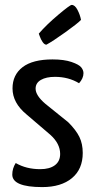

<svg xmlns="http://www.w3.org/2000/svg" viewBox="-20 -752 385 782"><path d="M169 -570Q161 -570 153.5 -581Q146 -592 142 -604L138 -615Q169 -651 217 -691.5Q265 -732 272 -732Q285 -732 295.5 -712Q306 -692 310 -671Q297 -657 246 -620.5Q195 -584 169 -570ZM194 -510Q241 -510 271.5 -499.5Q302 -489 311 -477.5Q320 -466 320 -454Q320 -433 302 -413Q259 -439 204 -439Q168 -439 146.5 -426.5Q125 -414 125 -391Q125 -363 165 -329L258 -254Q290 -222 303.5 -194Q317 -166 317 -129Q317 -63 273 -26.5Q229 10 152 10Q30 10 30 -41Q30 -66 44 -88Q87 -63 144 -63Q182 -63 203.5 -79Q225 -95 225 -125Q225 -167 185 -203L88 -286Q31 -333 31 -392Q31 -447 72 -478.5Q113 -510 194 -510Z"/></svg>

Font: Yanone Kaffeesatz
Style: Regular
Weight: 400
Designer: Yanone (Cyrillic: Daniel Pouzeot)
Foundry: Yanone
Version: Version 1.003;PS 001.003;hotconv 1.0.88;makeotf.lib2.5.64775